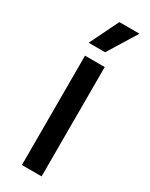

<svg xmlns="http://www.w3.org/2000/svg" viewBox="-184 -729 600 768"><g transform="rotate(30 115.5 -345.0)"><path d="M70 0V-505H161V0ZM132.8 -557H56.8L121.8 -690H214.8Z"/></g></svg>

Font: Akshar Light
Style: Regular
Weight: 300
Designer: Tall Chai
Foundry: Tall Chai
Version: Version 1.100